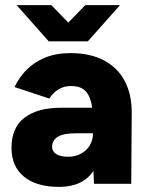

<svg xmlns="http://www.w3.org/2000/svg" viewBox="-20 -720 577 752"><path d="M212 12Q123 12 74 -28Q25 -68 25 -141Q25 -220 76 -259Q127 -298 219 -298H341Q336 -338 317.5 -360.5Q299 -383 258 -383Q230 -383 209 -370Q188 -357 173 -334L37 -379Q54 -416 83.5 -446Q113 -476 156 -494Q199 -512 256 -512Q334 -512 388 -483Q442 -454 469 -402Q496 -350 496 -279L494 0H348L346 -51Q326 -20 292 -4Q258 12 212 12ZM246 -106Q275 -106 297 -118Q319 -130 331.5 -150.5Q344 -171 344 -195V-198H278Q228 -198 206 -184Q184 -170 184 -145Q184 -127 200.5 -116.5Q217 -106 246 -106ZM180 -558V-562L314 -700H450L324 -558ZM171 -558 45 -700H181L315 -562V-558Z"/></svg>

Font: Figtree ExtraBold
Style: Regular
Weight: 800
Designer: Erik Kennedy
Foundry: Erik Kennedy
Version: Version 2.002